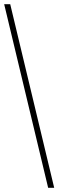

<svg xmlns="http://www.w3.org/2000/svg" viewBox="-20 -780 280 921"><path d="M211 121H240L29 -760H0Z"/></svg>

Font: Noto Serif Bengali Condensed Thin
Style: Regular
Weight: 100
Width: 3
Designer: Juan Bruce, Universal Thirst, Indian Type Foundry and the Monotype Design Team.
Foundry: Monotype Imaging Inc.
Version: Version 2.003